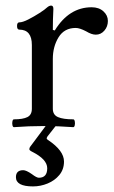

<svg xmlns="http://www.w3.org/2000/svg" viewBox="-20 -451 408 687"><path d="M30 4Q26 4 24.5 -3Q23 -10 24.5 -17Q26 -24 30 -24Q62 -24 78 -32Q94 -40 94 -62V-290Q94 -345 49 -345Q41 -345 41 -358Q41 -371 49 -371Q61 -371 81.5 -381.5Q102 -392 121.5 -404.5Q141 -417 148 -424Q156 -431 163 -431Q171 -431 171 -419Q170 -400 169.5 -381.5Q169 -363 169 -344L176 -342Q227 -425 308 -425Q334 -425 350 -410.5Q366 -396 366 -376Q366 -356 353.5 -341.5Q341 -327 323 -327Q315 -327 306.5 -330Q298 -333 288 -339Q265 -351 251 -351Q210 -351 189.5 -317.5Q169 -284 169 -240V-62Q169 -40 187.5 -32Q206 -24 242 -24Q246 -24 247.5 -17Q249 -10 247.5 -3Q246 4 242 4Q215 2 189 1Q163 0 136 0Q109 0 82.5 1Q56 2 30 4ZM98 216Q37 216 37 183Q37 158 63 158Q74 158 94 172Q111 185 119 185Q149 185 149 151Q149 119 95 92Q85 87 85 83Q85 78 88 74L147 -5H183L150 37Q147 42 147 44Q147 47 152 50Q209 88 209 127Q209 155 192.5 175Q176 195 150.5 205.5Q125 216 98 216Z"/></svg>

Font: Junicode SmExp
Style: Regular
Weight: 400
Width: 6
Designer: Peter S. Baker
Version: Version 2.205; ttfautohint (v1.8.4)